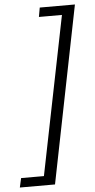

<svg xmlns="http://www.w3.org/2000/svg" viewBox="-107 -743 460 930"><g transform="rotate(-5 122.5 -278.0)"><path d="M-49 152 -39 107H72L227 -663H115L123 -708H294L122 152Z"/></g></svg>

Font: TypoPRO Source Sans Pro
Style: Italic
Weight: 400
Italic angle: -11°
Designer: Paul D. Hunt
Foundry: Adobe Systems Incorporated
Version: Version 1.075;PS 2.000;hotconv 1.0.86;makeotf.lib2.5.63406